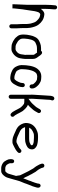

<svg xmlns="http://www.w3.org/2000/svg" viewBox="1062 -1846 945 3108"><g transform="rotate(90 1534.0 -292.5)"><path d="M371 -129C371 -120.3 371.7 -112 373 -104V-4C373 14.3 388.4 29 406.5 29C424.6 29 439 14.3 439 -4V-89C440.2 -100.9 437 -116 437 -129C437 -143 435 -171.6 435 -186V-255C435 -268.1 432.4 -286.6 431 -299L429 -315C420.5 -361.9 403.6 -415.3 378 -446C343 -491 295.7 -529 224 -537C178.6 -547.1 142.1 -505.1 124 -481V-552C124 -602.3 128.4 -653.9 132 -697V-710C132.7 -718.7 130 -726.5 124 -733.5C104.8 -755.9 69 -742.6 67 -714L66 -702C64.1 -681.5 62.1 -670 61 -646C59.5 -615.2 58 -584.5 58 -551V-256C58 -206.3 52 -157 52 -111C51.3 -105.7 51 -98 51 -88C50.3 -77.3 50 -68 50 -60V-22H116V-41C116 -45.7 116.7 -52.3 118 -61C119.8 -88 123.7 -106.1 126 -136C128.6 -167.8 133.8 -201.8 139 -232C143.5 -258.9 151.5 -321.1 156 -345C159.2 -370.8 162.8 -394.5 170 -416L178 -440C180.3 -449.3 198.8 -472 213 -472C219.7 -471.3 225.7 -470.3 231 -469C235 -469 239.7 -468 245 -466C257.6 -461.8 263 -459.9 274 -453C289.1 -441.7 301.9 -433.1 314 -419L328 -403C344.5 -383.2 352.2 -345.4 361 -319L363 -307C364.9 -289.5 369 -272.4 369 -253V-186C369 -171.8 371 -143.2 371 -129Z M803 -485H761C747.7 -485 727 -482.2 716 -481C689.4 -476.2 665.2 -465.1 643 -454C614.9 -440.8 590.9 -415.5 579 -387C567.6 -364.2 557.8 -342.5 553 -312C544.9 -275.5 539 -242.4 539 -199C539 -181.4 542 -160.5 545 -147C552.1 -115.2 573.3 -95.3 591 -74C600.4 -62.7 611.8 -57.4 623 -49C639.8 -36.4 654.4 -28.1 677 -20C697.4 -10.6 712.1 -7 740 -7C748.7 -6.3 755.7 -6 761 -6H775C802.9 -6 818.4 -14.2 838.5 -26.5C879.9 -51.9 913.9 -92.6 924 -148C927.6 -173 935 -205.3 935 -232C934.3 -236 934 -239.7 934 -243V-355C934 -391.6 918.4 -412.8 903 -434C899 -438 895.7 -442.3 893 -447C882.8 -462.3 877 -473.1 863 -486L854 -494C838.1 -508.3 811.6 -502.3 803 -485ZM831 -421C838.4 -411.1 843.6 -401.3 852 -391C860.5 -381.1 868 -372.2 868 -355V-243C868 -238.3 868.3 -233.3 869 -228C869 -219.1 864.5 -197 863 -190L861 -173C856.9 -140 845 -115.7 824 -97C810.8 -86.4 795.7 -72 775 -72H761C756.3 -72 749.7 -72.3 741 -73H727C692.1 -78.8 671.3 -99.9 645 -113C638.7 -119.3 633.3 -126.7 627 -133C611.6 -148.4 605 -167.6 605 -199C605 -207.7 605.3 -216 606 -224C611.1 -290 622.9 -370.5 672 -395C698.1 -406.9 722 -419 761 -419H820C824 -419 827.7 -419.7 831 -421Z M1413 -332V-338C1413 -389 1379.9 -418.1 1353 -445C1338.4 -458 1318.7 -466.9 1301 -477C1282 -485.8 1246 -489 1220 -489C1200.6 -489 1180.4 -486.6 1165 -480C1132.3 -468.3 1110.2 -446.7 1090 -421C1048.4 -362.8 1034 -264.4 1034 -167C1034 -155 1035.7 -142.7 1039 -130C1052.2 -87.9 1070.3 -48.7 1104 -28C1133.6 -10.2 1173.3 6.8 1215 11L1233 13C1304.9 19.5 1337.1 -34.2 1360 -80L1369 -98C1374.7 -108.3 1378.9 -119.8 1382 -132L1387 -152C1389 -160.7 1390 -169.3 1390 -178L1391 -189C1391 -197.7 1388 -205.3 1382 -212C1363.3 -232.7 1325 -219.9 1325 -191L1324 -181C1324 -176.3 1323.3 -171.3 1322 -166L1319 -151C1311.6 -128.9 1301.8 -111.5 1292 -92C1288.7 -86.7 1285.2 -81.7 1281.5 -77C1274 -67.4 1265.1 -53 1249 -53C1245.7 -52.3 1242.3 -52.3 1239 -53C1205.5 -53 1178.1 -66.6 1153 -76L1139 -84C1130.7 -89 1126.3 -95.4 1121 -104.5C1111.6 -120.5 1100 -143.2 1100 -168C1100 -176 1100.3 -184.3 1101 -193C1103 -222.4 1103.7 -256.9 1110 -284C1121.2 -339.8 1135 -383.5 1173 -412C1186.2 -417.7 1200 -423 1219 -423C1234.9 -423 1247.2 -420.1 1263 -419C1267 -419 1269.7 -418.7 1271 -418L1285 -411C1290.8 -408.1 1302 -402 1307 -397L1326 -378C1338 -364.9 1347 -358.4 1347 -338V-332C1347 -314.6 1362.9 -299 1380.5 -299C1398.1 -299 1413 -314.6 1413 -332Z M1546.5 39C1564.6 39 1580 24.3 1580 6V-214C1581.3 -214.7 1583 -215 1585 -215C1588.3 -214.3 1591.7 -214 1595 -214H1622C1637.9 -214 1651.3 -212.3 1662 -208C1678.7 -198 1701 -177.4 1713 -163C1719.9 -153.4 1727.6 -146.1 1733 -134C1740.2 -122 1749.3 -105.8 1755 -93L1763 -77L1773 -59C1775.7 -55.7 1778 -52 1780 -48C1786.8 -32.6 1795.5 -19.4 1808 -8C1816.1 0.1 1825 9 1838.5 9C1856.6 9 1871 -5.7 1871 -24C1871 -33.3 1868 -41 1862 -47L1854 -55C1847.7 -61.3 1843.2 -70 1839 -77L1829 -95C1826.3 -99 1824 -102.7 1822 -106L1814 -123C1802.4 -143.8 1790.2 -170.1 1777 -189C1749.4 -220.5 1719.5 -257.1 1677 -273C1705 -294 1726 -321.4 1749 -347C1772.7 -370.7 1788.8 -404 1806 -434C1816.6 -450.6 1808.6 -471 1795.5 -479C1763.8 -498.3 1745.4 -463.8 1736 -443C1722.6 -416.1 1703.4 -392.4 1683 -372C1653.7 -336.2 1618.8 -307.9 1580 -282V-305C1580 -314.3 1579.7 -324.7 1579 -336C1579 -344.7 1579.3 -353.3 1580 -362L1582 -392C1584.4 -428.5 1587.1 -471.9 1589 -511C1590.6 -545.5 1596 -586.6 1596 -620C1596 -624.7 1596.3 -629 1597 -633C1597 -635.7 1598 -639.7 1600 -645L1604 -656C1612 -675.3 1597.5 -693.8 1584.5 -698.5C1564.9 -705.5 1547.4 -691.9 1542 -679L1538 -668C1532.1 -651.6 1530 -639.8 1530 -619C1530 -599.9 1527 -578.9 1526 -558C1523.5 -506.4 1519.4 -447.3 1516 -397L1514 -367C1513.3 -356.3 1513 -345.3 1513 -334C1513.7 -323.3 1514 -313.7 1514 -305V6C1514 24.3 1528.4 39 1546.5 39Z M2047 -292C2052.1 -302.2 2064.8 -320.9 2072 -327C2076 -331.7 2080.7 -335.3 2086 -338C2101.3 -349.4 2120.9 -357.4 2140 -365C2150.7 -369.6 2167.1 -370 2182 -370H2210C2222.4 -370 2270 -367.1 2280 -366C2298.9 -361.3 2328.4 -356.6 2333 -338C2333 -328.3 2326.6 -320 2320 -316C2299.2 -303.5 2274 -293 2242 -293C2234.7 -292.3 2227.3 -292 2220 -292ZM2424 -167C2414.7 -167 2407 -163.7 2401 -157L2393 -150C2382.3 -137.1 2363.3 -126.2 2347 -119L2308 -99C2299.7 -95.3 2290.4 -89.1 2280 -87H2259C2245.5 -88.2 2240.9 -88.7 2231 -92L2214 -97C2187.2 -103.7 2156.9 -122 2131 -132C2086.3 -148.8 2054.6 -174.4 2040 -222C2040 -223.3 2039.7 -225 2039 -227C2041.7 -226.3 2044.3 -226 2047 -226H2220C2228 -226 2236.7 -226.3 2246 -227C2263.3 -227 2281.2 -230.9 2295 -235C2341 -248.8 2388.8 -269 2397 -321C2407.1 -373.9 2372.5 -399 2341 -416C2308.8 -429.4 2259.9 -436 2210 -436H2182C2158.7 -436 2132.6 -433.1 2116 -426C2100.8 -420.5 2082.6 -413.4 2069 -406C2012.8 -372.3 1971 -324.7 1971 -235C1971 -226.3 1973 -215.7 1977 -203C1991.9 -158.4 2013 -125.8 2047 -102C2067 -90 2085 -77.4 2109 -70C2138 -57.1 2165.2 -43.3 2196 -33L2213 -28C2231.9 -22.3 2259.6 -20.2 2285 -22C2306.1 -23.2 2323.3 -33.5 2338 -40L2377 -60C2400.7 -70.8 2421.7 -86.7 2440 -103L2447 -111C2453.7 -117 2457 -124.7 2457 -134C2457 -152.5 2442.5 -167 2424 -167Z M2824 -100C2824 -94 2825.7 -88.3 2829 -83V-82C2826.3 -74 2823.7 -65.3 2821 -56C2813.9 -25.1 2805.7 -9.2 2798 23C2793.1 47.4 2785.7 60.9 2771.5 76C2765.1 82.8 2757.1 94 2747 94H2699L2687 92C2675.1 90 2667.3 83.1 2657 78C2650.1 72.8 2644.5 63.7 2640 57L2630 39C2625.4 28.3 2622 20.3 2622 6C2622 3.3 2622.3 -0.3 2623 -5C2625.8 -27.3 2615.8 -47.1 2595 -49.5C2564.1 -53.1 2556 -23.7 2556 6C2556 31.4 2562.2 51.7 2572 70C2585.2 96.3 2599.2 119.5 2624 135L2646 147C2661.1 154 2677.2 158.4 2696 160H2747C2769.1 160 2784.8 151.9 2799 141C2829.8 113.2 2852.1 84.8 2863 37C2869.9 7.6 2877 -11.2 2885 -39C2892.5 -71.7 2903.9 -104.8 2913 -138C2917.9 -151.1 2922.2 -157.6 2927 -172C2932 -185.2 2940.6 -201.7 2945 -216C2950.7 -241.8 2962.2 -258.1 2970 -284C2974.2 -297.8 2980.3 -305.7 2983 -319C2992.5 -338 2999.4 -355.5 3005 -378C3010 -398.1 3019 -416.4 3019 -439C3017.3 -452.4 3016.2 -460.7 3007 -469C2982.4 -491.2 2947.9 -467.8 2953 -437C2953 -436.3 2952.7 -435.7 2952 -435C2950 -429.7 2948.3 -423.3 2947 -416C2940.1 -395.4 2935.9 -373.8 2927 -356C2923.2 -346.5 2921.6 -335.5 2916 -328C2913.3 -322 2910.7 -314.7 2908 -306C2904.3 -295 2903 -283 2897 -275C2890.9 -262.9 2885.8 -249.5 2881 -235C2878 -221.4 2870.8 -208.9 2866 -197C2861.7 -205.6 2860 -212.1 2855 -221L2847 -235C2841.6 -248.5 2836.7 -261.6 2829 -275C2817.1 -293.8 2807.3 -315.4 2798 -334L2786 -354C2778 -365.2 2769.4 -385.5 2762 -396C2751.5 -411.7 2736.9 -425.6 2727 -442C2724.4 -447.2 2707.1 -473.8 2705 -482C2701.1 -491.2 2696.5 -498.8 2695 -512C2690.8 -539.1 2652.8 -548.5 2635.5 -526C2620 -506 2637 -474.4 2644 -457C2647.1 -448.7 2665.4 -418 2670 -410C2676.6 -397.8 2688 -385.2 2696 -374L2708 -358C2715.3 -347 2724 -327.9 2731 -317C2746.8 -294.8 2757.2 -267.5 2771 -242C2781.7 -224.2 2787.3 -205.9 2797 -189L2802 -179C2804 -173.7 2806.7 -168 2810 -162C2815.4 -154.8 2817.2 -146.3 2820 -135C2820 -125 2821.3 -116.7 2824 -110Z"/></g></svg>

Font: HoneyBee
Style: Reg
Weight: 400
Foundry: Cannot Into Space Fonts
Version: Version 0.89